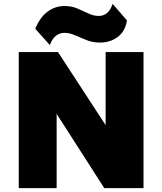

<svg xmlns="http://www.w3.org/2000/svg" viewBox="-20 -968 835 988"><path d="M76.5 0V-700H278.5L523.5 -324V-700H718.5V0H516.5L271.5 -382V0ZM236.5 -736 161.5 -820Q185 -878 224 -907.5Q263 -937 312.5 -937Q349 -937 378.5 -924.2Q408 -911.5 434.5 -898.8Q461 -886 488.5 -886Q512 -886 530.2 -900.5Q548.5 -915 559.5 -948L633.5 -863Q624 -806 585.5 -777.5Q547 -749 494.5 -749Q457.5 -749 425.8 -761.5Q394 -774 365.8 -786.5Q337.5 -799 311.5 -799Q287.5 -799 268 -784Q248.5 -769 236.5 -736Z"/></svg>

Font: Geologica Black
Style: Regular
Weight: 900
Designer: Sindre Bremnes, Frode Helland
Foundry: Monokrom Skriftforlag AS
Version: Version 1.010;gftools[0.9.28]